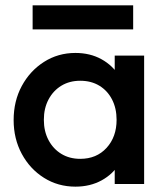

<svg xmlns="http://www.w3.org/2000/svg" viewBox="-20 -688 620 718"><path d="M262 10Q197 10 144.5 -23Q92 -56 61.5 -112.5Q31 -169 31 -239Q31 -310 61.5 -366.5Q92 -423 144.5 -456.5Q197 -490 262 -490Q317 -490 359.5 -466.5Q402 -443 427 -402Q452 -361 452 -309V-171Q452 -119 427.5 -78Q403 -37 360 -13.5Q317 10 262 10ZM280 -94Q341 -94 378.5 -135Q416 -176 416 -240Q416 -283 399 -316Q382 -349 351.5 -367.5Q321 -386 280 -386Q240 -386 209.5 -367.5Q179 -349 161.5 -316Q144 -283 144 -240Q144 -197 161.5 -164Q179 -131 209.5 -112.5Q240 -94 280 -94ZM409 0V-129L428 -246L409 -362V-480H519V0ZM102 -668H478V-578H102Z"/></svg>

Font: Outfit Thin Medium
Style: Regular
Weight: 500
Version: Version 1.100;gftools[0.9.27]